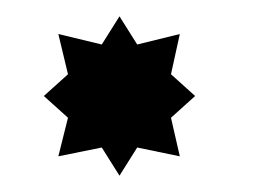

<svg xmlns="http://www.w3.org/2000/svg" viewBox="-20 -554 331 233"><path d="M103.5 -500 125 -534.2 146.5 -500 198.2 -512.7 187.5 -463.9 216.8 -437.5 187.5 -411.1 198.2 -364.3 146.5 -375 125 -340.8 103.5 -375 50.8 -364.3 62.5 -411.1 33.2 -437.5 62.5 -463.9 50.8 -512.7Z"/></svg>

Font: okolaks
Style: Regular
Weight: 500
Version: Version 000.6.0